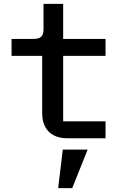

<svg xmlns="http://www.w3.org/2000/svg" viewBox="-20 -718 640 997"><path d="M282 259H355L435 59H306ZM528 0V-88H308V-428H528V-516H308V-698H206V-569C206 -529 192 -516 153 -516H40V-428H199V-131C199 -54 240 0 331 0Z"/></svg>

Font: IBM Mono Medium
Style: Regular
Weight: 500
Monospace: yes
Designer: Mike Abbink, Paul van der Laan, Pieter van Rosmalen
Foundry: Bold Monday
Version: Version 2.3